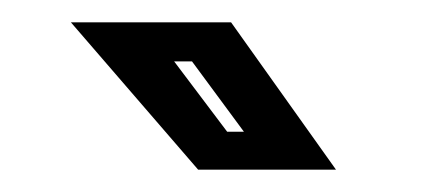

<svg xmlns="http://www.w3.org/2000/svg" viewBox="-20 -708 384 172"><path d="M281 -556H157.5L43.5 -688H187ZM198.5 -590 152 -653H136L183.5 -590Z"/></svg>

Font: Tourney Expanded Regular
Style: Bold Italic
Weight: 700
Width: 7
Italic angle: -12°
Designer: Tyler Finck
Foundry: Etcetera Type Co
Version: Version 1.010; ttfautohint (v1.8.3)